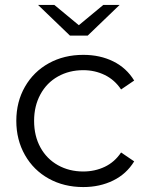

<svg xmlns="http://www.w3.org/2000/svg" viewBox="-20 -752 603 777"><path d="M317 -530Q385 -530 438.5 -503.5Q492 -477 523 -426L470 -390Q444 -429 404 -448.5Q364 -468 317 -468Q260 -468 214.5 -442.5Q169 -417 143.5 -370Q118 -323 118 -263Q118 -202 143.5 -155.5Q169 -109 214.5 -83.5Q260 -58 317 -58Q364 -58 404 -77Q444 -96 470 -135L523 -99Q492 -48 438 -21.5Q384 5 317 5Q239 5 177.5 -29Q116 -63 81 -124.5Q46 -186 46 -263Q46 -340 81 -401Q116 -462 177.5 -496Q239 -530 317 -530ZM464 -732 335 -608H263L134 -732H200L299 -650L398 -732Z"/></svg>

Font: APTA Sans Regular
Style: Regular
Weight: 400
Version: Version 7.200